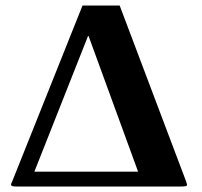

<svg xmlns="http://www.w3.org/2000/svg" viewBox="-20 -678 736 698"><path d="M415 -658H280L25 -20C21 -10 20 -10 20 -7C20 -1 28 0 41 0H639C656 0 660 -2 660 -6C660 -8 659 -11 656 -20ZM300 -547H302L482 -54H105Z"/></svg>

Font: Libertinus Sans
Style: Bold
Weight: 700
Designer: Philipp H. Poll, Khaled Hosny
Foundry: Caleb Maclennan
Version: Version 7.050;RELEASE